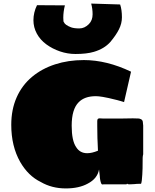

<svg xmlns="http://www.w3.org/2000/svg" viewBox="-20 -1031 868 1074"><path d="M208 -13Q138 -47 93 -125Q43 -213 43 -333Q43 -418 73 -486Q103 -554 159 -601Q214 -647 288 -671Q362 -695 449 -695Q577 -695 713 -630L674 -460Q667 -462 657.5 -465Q648 -468 636 -471Q581 -485 555 -489Q531 -493 516 -493Q453 -493 420 -459Q381 -420 381 -328Q381 -244 406 -208Q427 -174 468 -174Q494 -174 528 -188Q528 -204 526 -236L525 -258Q524 -281 524 -326V-353Q524 -362 527 -365.5Q530 -369 538 -369Q541 -368 555 -368H661Q708 -368 723 -369Q750 -369 758 -368Q771 -365 775.5 -358.5Q780 -352 780 -338Q780 -333 781 -329V-320V-304V-274V-173V-168Q780 -164 779 -159Q778 -154 778 -148V-143Q778 -80 776 -55Q774 -14 769 -3Q743 -3 730 -1L708 0H705Q696 0 695 -1Q694 -2 693.5 -2.5Q693 -3 693 -3H690Q689 -2 688.5 -1Q688 0 688 0H588H583H573H561Q558 1 553 1Q549 1 546 -5Q539 -23 538 -48Q536 -60 534 -83Q525 -32 471 -4Q422 23 348 23Q270 23 208 -13ZM239 -783Q205 -808 186 -843Q167 -878 167 -918Q167 -961 187 -1002L343 -1001Q334 -965 334 -932L335 -911Q335 -911 336 -909.5Q337 -908 338 -906Q344 -891 378 -878Q395 -872 424 -872Q453 -872 477 -896Q498 -917 498 -951Q498 -982 490 -1011L652 -1006Q662 -977 662 -934Q662 -900 645.5 -867Q629 -834 597 -796Q563 -758 505 -741Q465 -729 402 -729Q358 -729 315.5 -743.5Q273 -758 239 -783Z"/></svg>

Font: Sigmar One
Style: Regular
Weight: 400
Designer: Vernon Adams
Foundry: Vernon Adams
Version: Version 2.000